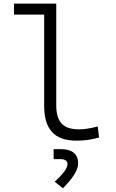

<svg xmlns="http://www.w3.org/2000/svg" viewBox="-20 -752 626 1040"><path d="M393.1 9.8Q304.7 9.8 262 -36.6Q219.2 -83 219.2 -179.2V-672.9H55.7V-732.4H284.7V-180.7Q284.7 -114.7 313.5 -83Q342.3 -51.3 409.2 -51.3Q448.7 -51.3 509.3 -66.9L516.6 -7.3Q484.9 2 455.6 5.9Q426.3 9.8 393.1 9.8ZM320.8 267.6 276.4 232.4Q345.7 168.9 345.7 137.2Q345.7 109.9 305.7 109.9H270.5V55.7H307.1Q403.3 55.7 403.3 133.8Q403.3 184.6 320.8 267.6Z"/></svg>

Font: Cascadia Mono PL Light
Style: Regular
Weight: 300
Monospace: yes
Designer: Aaron Bell
Foundry: Saja Typeworks
Version: Version 2404.023; ttfautohint (v1.8.4)